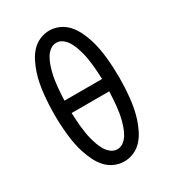

<svg xmlns="http://www.w3.org/2000/svg" viewBox="-182 -845 863 955"><g transform="rotate(-30 250.0 -367.5)"><path d="M250 8Q221 8 194 -4Q167 -16 147.5 -37.5Q128 -59 115 -85.5Q102 -112 93 -139Q84 -166 78.5 -194.5Q73 -223 70 -252Q67 -281 65.5 -310Q64 -339 64 -368Q64 -396 65.5 -425Q67 -454 70 -483Q73 -512 78.5 -540.5Q84 -569 93 -596Q102 -623 115 -649.5Q128 -676 147.5 -697.5Q167 -719 194 -731Q221 -743 250 -743Q279 -743 306 -731Q333 -719 352.5 -697.5Q372 -676 385 -650Q398 -624 407 -596.5Q416 -569 421.5 -540.5Q427 -512 430 -483Q433 -454 434.5 -425Q436 -396 436 -367Q436 -339 434.5 -310Q433 -281 430 -252Q427 -223 421.5 -194.5Q416 -166 407 -139Q398 -112 385 -85.5Q372 -59 352.5 -37.5Q333 -16 306 -4Q279 8 250 8ZM142 -403H358Q357 -422 356 -441.5Q355 -461 353 -480.5Q351 -500 348 -519.5Q345 -539 340 -558Q335 -577 328.5 -595.5Q322 -614 312 -631Q302 -648 286 -660.5Q270 -673 250 -673Q230 -673 214 -660.5Q198 -648 188 -631Q178 -614 171.5 -595.5Q165 -577 160 -558Q155 -539 152 -519.5Q149 -500 147 -480.5Q145 -461 144 -441.5Q143 -422 142 -403ZM250 -62Q270 -62 286 -74.5Q302 -87 312 -104Q322 -121 328.5 -139.5Q335 -158 340 -177Q345 -196 348 -215.5Q351 -235 353 -254.5Q355 -274 356 -293.5Q357 -313 358 -332H142Q143 -313 144 -293.5Q145 -274 147 -254.5Q149 -235 152 -215.5Q155 -196 160 -177Q165 -158 171.5 -139.5Q178 -121 188 -104Q198 -87 214 -74.5Q230 -62 250 -62Z"/></g></svg>

Font: Iosevka Term
Style: Regular
Weight: 400
Monospace: yes
Designer: Belleve Invis
Foundry: Belleve Invis
Version: Version 30.0.1